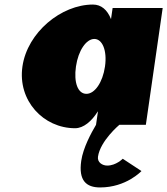

<svg xmlns="http://www.w3.org/2000/svg" viewBox="-20 -548 734 843"><path d="M336.7 158C324.1 245 358.8 275 419.5 275C534.5 275 601.1 203 601.1 203L518.9 149C518.9 149 489.6 179 450.8 179C429.6 179 406.6 165 410.2 140C420.3 70 504.1 0 504.1 0H620.4L694.3 -513H474.5L467.4 -464C451.2 -505 424.4 -528 388.1 -528C249 -528 100.1 -406 78.5 -256C56.9 -106 170.7 15 309.8 15C346.7 15 382.8 -16 408.9 -58H410L401.6 0C380.8 35 344.9 101 336.7 158ZM313.5 -256C323.8 -327 358.9 -377 394.2 -377C429 -377 451.2 -327 441 -256C430.9 -186 395.9 -136 359.5 -136C321.5 -136 303.4 -186 313.5 -256Z"/></svg>

Font: Blink
Style: WideObl
Weight: 400
Designer: Mew Too
Foundry: Cannot Into Space Fonts
Version: Version 001.000